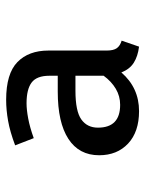

<svg xmlns="http://www.w3.org/2000/svg" viewBox="58 -850 483 640"><g transform="rotate(-90 300.0 -529.5)"><path d="M452 -416Q452 -393 460 -382Q468 -371 485 -366L465 -308Q433 -312 411.5 -325.5Q390 -339 379 -367Q328 -308 250 -308Q181 -308 142 -344.5Q103 -381 103 -441Q103 -508 157.5 -543.5Q212 -579 315 -579H368V-607Q368 -649 345.5 -666Q323 -683 276 -683Q255 -683 225.5 -677.5Q196 -672 160 -659L136 -721Q181 -738 217.5 -744.5Q254 -751 288 -751Q375 -751 413.5 -713.5Q452 -676 452 -610ZM271 -371Q300 -371 324.5 -385.5Q349 -400 368 -426V-520H318Q250 -520 222.5 -500.5Q195 -481 195 -445Q195 -371 271 -371Z"/></g></svg>

Font: Feura Sans
Style: Regular
Weight: 400
Designer: Carrois Corporate & Edenspiekermann
Foundry: Carrois Corporate GbR & Edenspiekermann AG
Version: Version 1.001